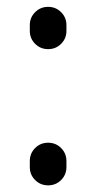

<svg xmlns="http://www.w3.org/2000/svg" viewBox="-20 -565 274 563"><path d="M67.4 -474.6V-491.2Q67.4 -513.7 83 -529.3Q98.6 -544.9 121.1 -544.9Q143.6 -544.9 159.2 -529.3Q174.8 -513.7 174.8 -491.2V-474.6Q174.8 -452.1 159.2 -436.5Q143.6 -420.9 121.1 -420.9Q98.6 -420.9 83 -436.5Q67.4 -452.1 67.4 -474.6ZM67.4 -75.2V-92.8Q67.4 -115.2 83 -130.9Q98.6 -146.5 121.1 -146.5Q143.6 -146.5 159.2 -130.9Q174.8 -115.2 174.8 -92.8V-75.2Q174.8 -52.7 159.2 -37.1Q143.6 -21.5 121.1 -21.5Q98.6 -21.5 83 -37.1Q67.4 -52.7 67.4 -75.2Z"/></svg>

Font: Gen Jyuu Gothic Medium
Style: Regular
Weight: 500
Designer: [Source Han Sans]
Ryoko NISHIZUKA  (kana & ideographs); Paul D. Hunt (Latin, Greek & Cyrillic); Wenlong ZHANG  (bopomofo
Version: Version 1.002.20150607